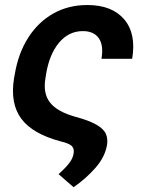

<svg xmlns="http://www.w3.org/2000/svg" viewBox="-20 -573 578 776"><path d="M333 -552.7Q432.6 -552.7 481.9 -494.9Q531.2 -437 514.2 -335.4H390.1Q399.4 -390.1 379.2 -418.7Q358.9 -447.3 314.9 -447.3Q257.8 -447.3 218.5 -400.4Q179.2 -353.5 166 -272L163.6 -256.3Q153.3 -195.8 181.9 -158.9Q210.4 -122.1 282.7 -101.6Q340.8 -85.9 370.1 -68.8Q399.4 -51.8 408 -31.7Q416.5 -11.7 412.6 12.7Q404.3 61.5 365.7 105.5Q327.1 149.4 277.3 183.6L216.8 130.9Q246.6 104 260.7 85Q274.9 65.9 277.3 47.9Q281.2 27.8 270 17.1Q258.8 6.3 225.6 -1.5Q111.8 -31.7 66.2 -93Q20.5 -154.3 36.6 -256.3L39.6 -272Q53.7 -357.4 94 -420.7Q134.3 -483.9 195.3 -518.3Q256.3 -552.7 333 -552.7Z"/></svg>

Font: Inter Display Semi Bold
Style: Italic
Weight: 600
Italic angle: -9.39999°
Designer: Rasmus Andersson
Foundry: rsms
Version: Version 4.000;git-4fc901f